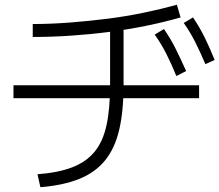

<svg xmlns="http://www.w3.org/2000/svg" viewBox="-20 -790 923 808"><path d="M137.8 -56.7Q225.6 -63.3 284.4 -86.1Q343.3 -108.9 378.3 -151.7Q413.3 -194.4 428.3 -263.3Q443.3 -332.2 443.3 -433.3V-692.2H500V-433.3Q500 -322.2 481.7 -243.9Q463.3 -165.6 422.2 -115Q381.1 -64.4 313.9 -37.2Q246.7 -10 150 -2.2ZM36.7 -376.7V-431.1H817.8V-376.7ZM117.8 -688.9Q192.2 -688.9 272.2 -695Q352.2 -701.1 431.7 -711.1Q511.1 -721.1 585.6 -736.7Q660 -752.2 724.4 -770L740 -716.7Q674.4 -697.8 598.9 -682.2Q523.3 -666.7 442.8 -656.1Q362.2 -645.6 280 -640Q197.8 -634.4 117.8 -634.4ZM722.2 -470Q700 -524.4 678.9 -565.6Q657.8 -606.7 631.1 -644.4L670 -667.8Q697.8 -627.8 719.4 -584.4Q741.1 -541.1 763.3 -491.1ZM844.4 -520Q822.2 -572.2 801.1 -613.9Q780 -655.6 753.3 -693.3L792.2 -716.7Q820 -675.6 841.7 -631.7Q863.3 -587.8 883.3 -537.8Z"/></svg>

Font: Paperlogy 3 Light
Style: Regular
Weight: 300
Designer: redesigned by Lee Juim, glyphs from Gmarket Sans & Montserrat
Foundry: PT&
Version: Version 1.001